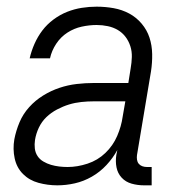

<svg xmlns="http://www.w3.org/2000/svg" viewBox="-20 -548 540 576"><path d="M152 8Q123 8 95.5 0.5Q68 -7 49 -26Q30 -45 24 -73Q18 -101 23 -130Q28 -156 38.5 -181Q49 -206 67.5 -226.5Q86 -247 109.5 -261.5Q133 -276 158.5 -284.5Q184 -293 210 -296Q236 -299 261 -299H365L372 -343Q375 -360 375.5 -377Q376 -394 371 -409.5Q366 -425 356.5 -437.5Q347 -450 333.5 -458Q320 -466 303.5 -469.5Q287 -473 270 -473Q248 -473 225 -468Q202 -463 182 -450Q162 -437 148.5 -416.5Q135 -396 130 -373H69Q74 -395 83.5 -416.5Q93 -438 107 -456.5Q121 -475 140.5 -489.5Q160 -504 181.5 -512.5Q203 -521 225.5 -524.5Q248 -528 270 -528Q296 -528 321 -523.5Q346 -519 367.5 -507.5Q389 -496 405 -477Q421 -458 428.5 -435Q436 -412 436.5 -386Q437 -360 433 -334L391 -83Q390 -76 391 -69Q392 -62 396 -57Q400 -52 406.5 -49.5Q413 -47 421 -47H435V8H412Q393 8 375 3Q357 -2 345 -15Q333 -28 329.5 -46Q326 -64 329 -83L332 -98Q319 -74 299.5 -53Q280 -32 255.5 -18Q231 -4 204.5 2Q178 8 152 8ZM183 -47Q212 -47 242.5 -57Q273 -67 296 -89Q319 -111 331.5 -140Q344 -169 348 -198L356 -244H262Q243 -244 224 -242Q205 -240 187 -234.5Q169 -229 151 -219.5Q133 -210 119 -196.5Q105 -183 96.5 -165Q88 -147 85 -128Q83 -115 84.5 -102.5Q86 -90 92.5 -80Q99 -70 110 -63.5Q121 -57 133 -53.5Q145 -50 157.5 -48.5Q170 -47 183 -47Z"/></svg>

Font: Iosevka SS18 Light
Style: Italic
Weight: 300
Italic angle: -9°
Monospace: yes
Designer: Belleve Invis
Foundry: Belleve Invis
Version: Version 25.1.1; ttfautohint (v1.8.4)